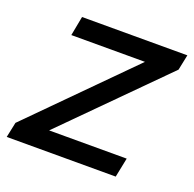

<svg xmlns="http://www.w3.org/2000/svg" viewBox="-114 -633 743 735"><g transform="rotate(20 257.5 -265.0)"><path d="M516 -467 130 -79H446L430 0H-14L-1 -62L385 -451H85L100 -530H529Z"/></g></svg>

Font: Idrija
Style: Italic
Weight: 500
Italic angle: -11.3°
Designer: Julieta Ulanovsky
Foundry: Julieta Ulanovsky
Version: Version 7.200